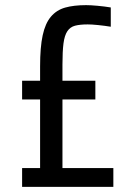

<svg xmlns="http://www.w3.org/2000/svg" viewBox="-20 -727 510 747"><path d="M223 -413H351V-340H223V-73H421V0H66V-73H136V-340H66V-413H136V-469Q136 -543 146 -589.5Q156 -636 178 -662Q200 -688 233.5 -697.5Q267 -707 315 -707Q332 -707 359.5 -704.5Q387 -702 411 -698V-623Q401 -625 387.5 -626.5Q374 -628 361.5 -629.5Q349 -631 338 -631.5Q327 -632 321 -632Q291 -632 272 -627Q253 -622 242 -605.5Q231 -589 227 -558Q223 -527 223 -476Z"/></svg>

Font: Share
Style: Regular
Weight: 400
Designer: Ralph du Carrois
Version: Version 1.002